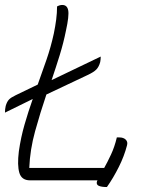

<svg xmlns="http://www.w3.org/2000/svg" viewBox="-28 -727 598 774"><path d="M93 0Q59 0 50 -30.5Q41 -61 48 -117Q56 -173 71 -225Q86 -277 104 -328L-8 -273Q-8 -287 -5 -300Q0 -317 8 -325.5Q16 -334 35 -343L124 -386Q142 -436 159.5 -486.5Q177 -537 189 -592Q195 -621 198.5 -648Q202 -675 202 -701Q213 -707 223 -707Q243 -707 247 -685Q251 -663 238 -604Q228 -554 212.5 -504Q197 -454 180 -404L378 -499Q378 -494 377.5 -488Q377 -482 376 -477Q371 -458 360.5 -447Q350 -436 324 -424L159 -346Q134 -272 113.5 -198Q93 -124 90 -50H392Q405 -73 419.5 -104Q434 -135 443 -173H453Q470 -173 479 -164Q488 -155 484 -141Q473 -98 451 -54Q429 -10 403 27Q381 27 370 22Q359 17 363 4Q364 2 365 0Z"/></svg>

Font: Recursive Sn Csl St Lt
Style: Italic
Weight: 300
Italic angle: -15°
Version: Version 1.079;hotconv 1.0.112;makeotfexe 2.5.65598; ttfautoh